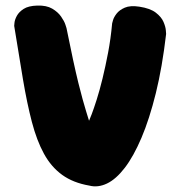

<svg xmlns="http://www.w3.org/2000/svg" viewBox="-20 -668 648 690"><path d="M301 -1Q243 -11 203.5 -39.5Q164 -68 138 -115.5Q112 -163 94.5 -230Q77 -297 62.5 -383Q48 -469 31 -575Q31 -575 32 -586Q33 -597 40.5 -611Q48 -625 65 -636Q82 -647 114 -648Q147 -649 167.5 -637Q188 -625 199.5 -608.5Q211 -592 215 -579.5Q219 -567 219 -567Q232 -502 242.5 -453.5Q253 -405 261.5 -370.5Q270 -336 277 -311Q284 -286 289.5 -268Q295 -250 300 -234Q302 -238 309.5 -257.5Q317 -277 327.5 -310Q338 -343 348.5 -386Q359 -429 368.5 -479Q378 -529 383 -584Q383 -584 386 -595Q389 -606 399 -619Q409 -632 428.5 -640.5Q448 -649 481 -644Q520 -638 540 -622.5Q560 -607 567.5 -589.5Q575 -572 576 -559Q577 -546 577 -546Q563 -426 540 -333Q517 -240 488.5 -173Q460 -106 428.5 -65Q397 -24 364.5 -8.5Q332 7 301 -1Z"/></svg>

Font: Sour Gummy Black
Style: Regular
Weight: 900
Version: Version 1.000